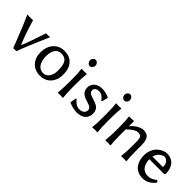

<svg xmlns="http://www.w3.org/2000/svg" viewBox="150 -1590 2542 2542"><g transform="rotate(45 1421.5 -319.0)"><path d="M196.8 9.8V5.9Q189.5 -11.2 166 -76.2V-75.2Q72.3 -316.4 15.1 -440.9Q36.1 -437 73.2 -437Q108.9 -437 122.1 -439.9Q188.5 -214.4 243.2 -92.8Q271.5 -153.3 314.5 -283Q357.4 -412.6 367.2 -439Q373 -437 398.9 -437Q426.8 -437 441.9 -441.9Q309.1 -141.1 255.9 8.8Q250 6.8 228 6.8Q206.5 6.8 196.8 9.8Z M491.7 -205.1Q491.7 -314.5 550.5 -380.6Q609.4 -446.8 707.5 -446.8Q806.6 -446.8 861.1 -383.8Q915.5 -320.8 915.5 -213.9Q915.5 -111.3 858.4 -47.1Q801.3 17.1 703.6 17.1Q606.4 17.1 549.1 -46.1Q491.7 -109.4 491.7 -205.1ZM700.7 -393.1Q673.3 -393.1 652.1 -383.3Q630.9 -373.5 617.4 -357.4Q604 -341.3 595.2 -318.6Q586.4 -295.9 583 -272.5Q579.6 -249 579.6 -222.2Q579.6 -191.4 585.9 -161.6Q592.3 -131.8 606.2 -102.5Q620.1 -73.2 647.7 -55.2Q675.3 -37.1 712.9 -37.1Q762.7 -37.1 795.2 -82.3Q827.6 -127.4 827.6 -195.8Q827.6 -233.4 824.7 -261.5Q821.8 -289.6 813.5 -315.4Q805.2 -341.3 791.3 -357.7Q777.3 -374 754.6 -383.5Q731.9 -393.1 700.7 -393.1Z M1030.8 -597.2Q1030.3 -620.1 1045.7 -637.5Q1061 -654.8 1081.5 -654.8Q1101.6 -654.8 1116.9 -637.5Q1132.3 -620.1 1132.3 -597.2Q1132.3 -574.2 1116.9 -556.6Q1101.6 -539.1 1081.5 -539.1Q1061.5 -539.1 1046.1 -556.6Q1030.8 -574.2 1030.8 -597.2ZM1040.5 -180.2V-250Q1040.5 -359.4 1031.7 -429.2L1033.7 -439.9Q1052.2 -437 1080.6 -437Q1108.9 -437 1127.4 -439.9L1129.4 -429.2Q1120.6 -356 1120.6 -250V-180.2Q1120.6 -74.2 1129.4 -1L1127.4 9.8Q1108.9 6.8 1080.6 6.8Q1052.2 6.8 1033.7 9.8L1031.7 -1Q1040.5 -70.8 1040.5 -180.2Z M1256.3 -107.9 1268.6 -108.9Q1291 -77.1 1322.5 -57.1Q1354 -37.1 1388.7 -37.1Q1429.7 -37.1 1455.1 -57.1Q1480.5 -77.1 1480.5 -112.8Q1480.5 -132.3 1468.3 -145.8Q1456.1 -159.2 1436.5 -167Q1417 -174.8 1393.6 -181.6Q1370.1 -188.5 1346.7 -198.2Q1323.2 -208 1303.7 -221.4Q1284.2 -234.9 1272 -259.3Q1259.8 -283.7 1259.8 -316.9Q1259.8 -358.9 1282.5 -389.2Q1305.2 -419.4 1338.6 -433.1Q1372.1 -446.8 1410.6 -446.8Q1445.3 -446.8 1482.9 -437.3Q1520.5 -427.7 1545.4 -415L1547.4 -404.8Q1541.5 -378.9 1536.4 -359.9Q1531.2 -340.8 1529.3 -334.2Q1527.3 -327.6 1527.3 -325.2L1515.6 -324.2Q1502.9 -339.8 1496.1 -347.2Q1489.3 -354.5 1474.4 -367.7Q1459.5 -380.9 1442.6 -387Q1425.8 -393.1 1406.7 -393.1Q1373.5 -393.1 1352.1 -377.9Q1330.6 -362.8 1330.6 -335.9Q1330.6 -315.4 1343.3 -301.5Q1356 -287.6 1376 -279.5Q1396 -271.5 1420.4 -264.4Q1444.8 -257.3 1469.5 -247.6Q1494.1 -237.8 1514.2 -224.4Q1534.2 -210.9 1546.9 -186Q1559.6 -161.1 1559.6 -127Q1559.6 -107.9 1555.4 -89.6Q1551.3 -71.3 1539.6 -51.3Q1527.8 -31.2 1509.5 -16.6Q1491.2 -2 1460.2 7.6Q1429.2 17.1 1389.6 17.1Q1360.4 17.1 1317.1 6.8Q1273.9 -3.4 1241.7 -19Q1246.6 -63 1256.3 -107.9Z M1676.8 -597.2Q1676.3 -620.1 1691.7 -637.5Q1707 -654.8 1727.5 -654.8Q1747.6 -654.8 1762.9 -637.5Q1778.3 -620.1 1778.3 -597.2Q1778.3 -574.2 1762.9 -556.6Q1747.6 -539.1 1727.5 -539.1Q1707.5 -539.1 1692.1 -556.6Q1676.8 -574.2 1676.8 -597.2ZM1686.5 -180.2V-250Q1686.5 -359.4 1677.7 -429.2L1679.7 -439.9Q1698.2 -437 1726.6 -437Q1754.9 -437 1773.4 -439.9L1775.4 -429.2Q1766.6 -356 1766.6 -250V-180.2Q1766.6 -74.2 1775.4 -1L1773.4 9.8Q1754.9 6.8 1726.6 6.8Q1698.2 6.8 1679.7 9.8L1677.7 -1Q1686.5 -70.8 1686.5 -180.2Z M2155.8 -373Q2128.4 -373 2088.1 -347.9Q2047.9 -322.8 2011.7 -282.2V-180.2Q2011.7 -58.1 2019.5 -1L2017.6 9.8Q1999 6.8 1970.7 6.8Q1941.4 6.8 1923.3 9.8L1921.4 -1Q1931.6 -72.3 1931.6 -180.2V-233.9Q1931.6 -362.3 1921.4 -426.8L1923.3 -438Q1930.2 -437 1948.7 -437Q1985.4 -437 2005.4 -441.9Q2009.3 -441.9 2010.5 -438.5Q2011.7 -435.1 2011.7 -424.8V-342.8L2013.7 -339.8V-345.2Q2057.6 -397.5 2105.2 -422.1Q2152.8 -446.8 2186.5 -446.8Q2252.4 -446.8 2280.5 -406.5Q2308.6 -366.2 2308.6 -282.2V-180.2Q2308.6 -58.1 2316.4 -1L2314.5 9.8Q2295.9 6.8 2267.6 6.8Q2239.3 6.8 2220.7 9.8L2218.8 -1Q2228.5 -78.6 2228.5 -180.2V-277.8Q2228.5 -332.5 2211.9 -352.8Q2195.3 -373 2155.8 -373Z M2516.1 -279.8H2699.2Q2713.4 -279.8 2713.4 -287.1Q2713.4 -335.4 2686.8 -364.3Q2660.2 -393.1 2629.4 -393.1Q2620.1 -393.1 2605.2 -386.7Q2590.3 -380.4 2573 -368.2Q2555.7 -356 2539.8 -332.5Q2523.9 -309.1 2516.1 -279.8ZM2782.2 -108.9 2803.2 -79.1Q2771 -34.7 2725.6 -8.8Q2680.2 17.1 2626.5 17.1Q2576.7 17.1 2537.6 -0.7Q2498.5 -18.6 2474.1 -49.6Q2449.7 -80.6 2437 -121.1Q2424.3 -161.6 2424.3 -209Q2424.3 -263.2 2442.9 -309.3Q2461.4 -355.5 2491.2 -384.8Q2521 -414.1 2557.1 -430.4Q2593.3 -446.8 2629.4 -446.8Q2667.5 -446.8 2697.8 -434.6Q2728 -422.4 2747.3 -402.6Q2766.6 -382.8 2779.3 -356.7Q2792 -330.6 2797.1 -304.2Q2802.2 -277.8 2802.2 -250Q2802.2 -226.1 2784.2 -226.1H2512.2Q2512.7 -199.7 2517.3 -176.3Q2522 -152.8 2532.5 -129.9Q2543 -106.9 2558.6 -90.6Q2574.2 -74.2 2598.9 -64.2Q2623.5 -54.2 2654.3 -54.2Q2691.9 -54.2 2726.6 -70.1Q2761.2 -85.9 2782.2 -108.9Z"/></g></svg>

Font: Linear Smooth Low Contrast
Style: Regular
Weight: 500
Designer: Philipp H. Poll, Flanker
Foundry: Philipp H. Poll, reworked by Flanker
Version: Version 1.010 | FøM Fix